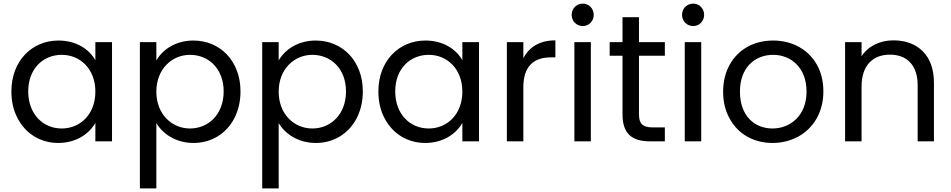

<svg xmlns="http://www.w3.org/2000/svg" viewBox="-20 -781 5253 1061"><path d="M43 -276C43 -221 54 -171 77 -128C122 -41 205 9 302 9C397 9 471 -38 507 -102V0H599V-548H507V-448C472 -511 399 -557 303 -557C156 -557 43 -444 43 -276ZM136 -276C136 -402 219 -478 321 -478C423 -478 507 -400 507 -275C507 -149 423 -71 321 -71C219 -71 136 -149 136 -276Z M844 260V-101C881 -38 956 9 1049 9C1098 9 1142 -3 1182 -27C1261 -75 1309 -165 1309 -276C1309 -444 1196 -557 1049 -557C954 -557 880 -510 844 -447V-548H753V260ZM844 -275C844 -399 930 -478 1030 -478C1132 -478 1216 -402 1216 -276C1216 -149 1132 -71 1030 -71C930 -71 844 -149 844 -275Z M1520 260V-101C1557 -38 1632 9 1725 9C1774 9 1818 -3 1858 -27C1937 -75 1985 -165 1985 -276C1985 -444 1872 -557 1725 -557C1630 -557 1556 -510 1520 -447V-548H1429V260ZM1520 -275C1520 -399 1606 -478 1706 -478C1808 -478 1892 -402 1892 -276C1892 -149 1808 -71 1706 -71C1606 -71 1520 -149 1520 -275Z M2071 -276C2071 -221 2082 -171 2105 -128C2150 -41 2233 9 2330 9C2425 9 2499 -38 2535 -102V0H2627V-548H2535V-448C2500 -511 2427 -557 2331 -557C2184 -557 2071 -444 2071 -276ZM2164 -276C2164 -402 2247 -478 2349 -478C2451 -478 2535 -400 2535 -275C2535 -149 2451 -71 2349 -71C2247 -71 2164 -149 2164 -276Z M2781 -548V0H2872V-298C2872 -409 2923 -464 3025 -464H3049V-558C2964 -558 2904 -522 2872 -459V-548Z M3154 0H3245V-548H3154ZM3139 -699C3139 -664 3166 -637 3201 -637C3234 -637 3261 -664 3261 -699C3261 -734 3234 -761 3201 -761C3166 -761 3139 -734 3139 -699Z M3349 -473H3420V-150C3420 -43 3471 0 3572 0H3654V-77H3587C3531 -77 3511 -97 3511 -150V-473H3654V-548H3511V-686H3420V-548H3349Z M3764 0H3855V-548H3764ZM3749 -699C3749 -664 3776 -637 3811 -637C3844 -637 3871 -664 3871 -699C3871 -734 3844 -761 3811 -761C3776 -761 3749 -734 3749 -699Z M4012 -126C4059 -39 4146 9 4249 9C4301 9 4348 -3 4391 -26C4476 -73 4530 -162 4530 -275C4530 -332 4518 -381 4494 -424C4445 -509 4357 -557 4253 -557C4201 -557 4154 -546 4112 -523C4028 -477 3976 -387 3976 -275C3976 -218 3988 -169 4012 -126ZM4069 -275C4069 -409 4153 -478 4252 -478C4349 -478 4437 -409 4437 -275C4437 -142 4347 -71 4249 -71C4151 -71 4069 -139 4069 -275Z M4650 -548V0H4741V-303C4741 -418 4802 -479 4898 -479C4993 -479 5051 -419 5051 -310V0H5141V-323C5141 -399 5120 -457 5079 -498C5038 -538 4984 -558 4917 -558C4842 -558 4777 -526 4741 -470V-548Z"/></svg>

Font: Poppins
Style: Regular
Weight: 400
Designer: Ninad Kale (Devanagari), Jonny Pinhorn (Latin)
Foundry: Indian Type Foundry
Version: 4.004